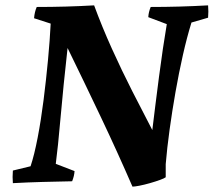

<svg xmlns="http://www.w3.org/2000/svg" viewBox="-20 -676 797 716"><path d="M474 20Q418 -109 356.5 -238.5Q295 -368 232 -497Q216 -353 206 -239Q196 -125 188 -65L258 -38Q257 -20 249 0Q193 1 138.5 2.5Q84 4 28 7Q26 -15 28 -40L94 -56Q108 -98 120.5 -163Q133 -228 142.5 -303Q152 -378 159 -452.5Q166 -527 169 -588L107 -608Q108 -620 110.5 -630.5Q113 -641 117 -650Q171 -650 225 -651.5Q279 -653 331 -656Q360 -577 397 -495Q434 -413 473.5 -335.5Q513 -258 548 -191Q553 -233 559.5 -284.5Q566 -336 573 -390Q580 -444 587.5 -494.5Q595 -545 602 -586L533 -612Q534 -631 542 -650Q595 -650 649 -651.5Q703 -653 756 -656Q758 -633 756 -610L694 -592Q677 -537 662 -470.5Q647 -404 634.5 -333Q622 -262 612.5 -193Q603 -124 598 -64V-15Q593 -11 576.5 -5Q560 1 539 7Q518 13 500 16.5Q482 20 474 20Z"/></svg>

Font: Labrada
Style: Bold Italic
Weight: 700
Italic angle: -7°
Designer: Mercedes Jáuregui
Foundry: Omnibus-Type Team
Version: Version 1.000; ttfautohint (v1.8.4.7-5d5b)